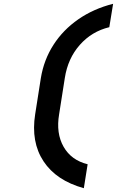

<svg xmlns="http://www.w3.org/2000/svg" viewBox="-20 -865 640 1010"><path d="M421 125Q276 85 209 -16.5Q142 -118 165 -264L195 -455Q211 -551 261.5 -629.5Q312 -708 392 -763.5Q472 -819 575 -845L555 -722Q463 -700 400 -629Q337 -558 321 -455L291 -264Q274 -164 314.5 -93Q355 -22 441 -1Z"/></svg>

Font: JetBrains Mono NL
Style: Bold Italic
Weight: 700
Italic angle: -9°
Designer: Philipp Nurullin, Konstantin Bulenkov
Foundry: JetBrains
Version: Version 2.304; ttfautohint (v1.8.4.7-5d5b)